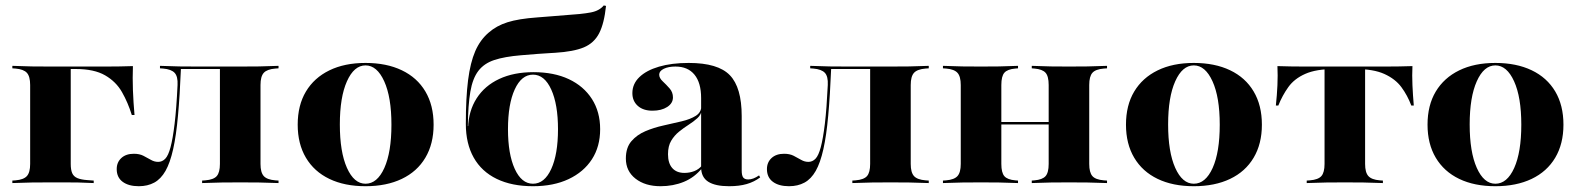

<svg xmlns="http://www.w3.org/2000/svg" viewBox="-20 -655 5659 687"><path d="M87.9 -209.7V-350.8Q87.9 -381.5 76.2 -394.4Q64.5 -407.3 35.5 -409.7L24.2 -410.5V-419.4Q65.3 -417.7 94 -417.3Q122.6 -416.9 160.5 -416.9L233.1 -416.1V-209.7ZM160.5 -408.1V-416.9H250.8H360.5Q384.7 -416.9 408.1 -417.3Q431.5 -417.7 455.6 -418.5Q454 -376.6 455.6 -332.7Q457.3 -288.7 461.3 -243.5H451.6Q437.9 -287.9 416.5 -325.4Q395.2 -362.9 356 -385.5Q316.9 -408.1 250.8 -408.1ZM160.5 -2.4Q122.6 -2.4 94 -2Q65.3 -1.6 24.2 0V-8.9L35.5 -9.7Q64.5 -12.1 76.2 -25Q87.9 -37.9 87.9 -68.5V-209.7H233.1V-68.5Q233.1 -47.6 238.3 -35.5Q243.5 -23.4 256.9 -17.7Q270.2 -12.1 293.5 -10.5L315.3 -8.9V0Q284.7 -1.6 260.1 -2Q235.5 -2.4 212.5 -2.4Q189.5 -2.4 160.5 -2.4Z M839.5 -2.4Q802.4 -2.4 773.8 -2Q745.2 -1.6 703.2 0V-8.9L714.5 -9.7Q744.4 -12.1 755.6 -25Q766.9 -37.9 766.9 -68.5V-209.7H912.1V-68.5Q912.1 -37.9 923.8 -25Q935.5 -12.1 965.3 -9.7L976.6 -8.9V0Q935.5 -1.6 906.5 -2Q877.4 -2.4 839.5 -2.4ZM476.6 11.3Q440.3 11.3 419 -4.4Q397.6 -20.2 397.6 -50Q397.6 -74.2 414.1 -89.5Q430.6 -104.8 458.9 -104.8Q479 -104.8 493.1 -97.6Q507.3 -90.3 519.8 -83.1Q532.3 -75.8 546 -75.8Q560.5 -75.8 571.4 -87.1Q582.3 -98.4 590.3 -128.6Q598.4 -158.9 604.8 -212.5Q611.3 -266.1 615.3 -350.8Q616.9 -381.5 604.8 -394.4Q592.7 -407.3 563.7 -409.7L552.4 -410.5V-419.4Q593.5 -417.7 622.2 -417.3Q650.8 -416.9 688.7 -416.9H697.6H839.5Q877.4 -416.9 906.5 -417.3Q935.5 -417.7 976.6 -419.4V-410.5L965.3 -409.7Q935.5 -407.3 923.8 -394.4Q912.1 -381.5 912.1 -350.8V-209.7H766.9V-409.7L770.2 -408.1H625L627.4 -409.7Q623.4 -312.9 616.9 -241.5Q610.5 -170.2 599.6 -121.4Q588.7 -72.6 572.2 -43.5Q555.6 -14.5 531.9 -1.6Q508.1 11.3 476.6 11.3Z M1287.9 11.3Q1212.9 11.3 1158.5 -14.9Q1104 -41.1 1074.6 -90.7Q1045.2 -140.3 1045.2 -208.9Q1045.2 -278.2 1074.6 -327.4Q1104 -376.6 1158.5 -403.2Q1212.9 -429.8 1287.9 -429.8Q1362.9 -429.8 1417.7 -403.6Q1472.6 -377.4 1502 -327.8Q1531.5 -278.2 1531.5 -208.9Q1531.5 -140.3 1502 -90.7Q1472.6 -41.1 1417.7 -14.9Q1362.9 11.3 1287.9 11.3ZM1287.9 2.4Q1329.8 2.4 1355.2 -54Q1380.6 -110.5 1380.6 -208.9Q1380.6 -307.3 1354.8 -364.1Q1329 -421 1287.9 -421Q1246.8 -421 1221.4 -364.1Q1196 -307.3 1196 -209.7Q1196 -111.3 1221.4 -54.4Q1246.8 2.4 1287.9 2.4Z M1887.1 11.3Q1811.3 11.3 1757.3 -14.9Q1703.2 -41.1 1675 -91.1Q1646.8 -141.1 1646.8 -211.3Q1646.8 -304.8 1654.8 -368.1Q1662.9 -431.5 1680.6 -472.2Q1698.4 -512.9 1729 -538.7Q1756.5 -562.9 1796 -575.4Q1835.5 -587.9 1902.4 -592.7Q1930.6 -595.2 1959.3 -597.2Q1987.9 -599.2 2013.3 -601.6Q2038.7 -604 2053.2 -604.8Q2077.4 -607.3 2094 -610.5Q2110.5 -613.7 2121.8 -620.2Q2133.1 -626.6 2140.3 -635.5L2148.4 -633.9Q2141.9 -571 2123.8 -535.9Q2105.6 -500.8 2069 -485.5Q2032.3 -470.2 1966.1 -466.1Q1962.1 -466.1 1946 -464.9Q1929.8 -463.7 1903.6 -462.1Q1877.4 -460.5 1844.4 -457.3Q1785.5 -452.4 1748.8 -440.3Q1712.1 -428.2 1691.5 -401.2Q1671 -374.2 1662.9 -326.6Q1654.8 -279 1654 -204H1658.9L1654.8 -196.8Q1656.5 -258.1 1685.5 -303.2Q1714.5 -348.4 1766.5 -372.6Q1818.5 -396.8 1888.7 -396.8Q1962.1 -396.8 2015.3 -371.8Q2068.5 -346.8 2098 -300.8Q2127.4 -254.8 2127.4 -192.7Q2127.4 -130.6 2098 -85.1Q2068.5 -39.5 2014.5 -14.1Q1960.5 11.3 1887.1 11.3ZM1887.1 2.4Q1928.2 2.4 1952.4 -50.4Q1976.6 -103.2 1976.6 -192.7Q1976.6 -281.5 1952.4 -334.7Q1928.2 -387.9 1887.1 -387.9Q1846 -387.9 1821.8 -335.1Q1797.6 -282.3 1797.6 -192.7Q1797.6 -104 1821.8 -50.8Q1846 2.4 1887.1 2.4Z M2488.7 -209.7V-304Q2488.7 -358.9 2464.9 -387.9Q2441.1 -416.9 2396.8 -416.9Q2371.8 -416.9 2355.2 -408.9Q2338.7 -400.8 2338.7 -387.9Q2338.7 -375.8 2351.2 -364.1Q2363.7 -352.4 2375.8 -338.7Q2387.9 -325 2387.9 -306.5Q2387.9 -285.5 2367.3 -272.2Q2346.8 -258.9 2314.5 -258.9Q2281.5 -258.9 2262.1 -276.2Q2242.7 -293.5 2242.7 -321.8Q2242.7 -354.8 2267.7 -379Q2292.7 -403.2 2337.9 -416.5Q2383.1 -429.8 2444.4 -429.8Q2549.2 -429.8 2591.5 -385.9Q2633.9 -341.9 2633.9 -239.5V-209.7ZM2343.5 11.3Q2288.7 11.3 2254 -15.7Q2219.4 -42.7 2219.4 -87.9Q2219.4 -126.6 2239.1 -149.6Q2258.9 -172.6 2289.1 -185.5Q2319.4 -198.4 2354 -206Q2388.7 -213.7 2419.4 -221Q2450 -228.2 2469.8 -240.7Q2489.5 -253.2 2489.5 -275.8L2491.1 -261.3Q2488.7 -244.4 2475.4 -232.3Q2462.1 -220.2 2444.4 -208.9Q2426.6 -197.6 2409.7 -183.9Q2392.7 -170.2 2381.5 -151.2Q2370.2 -132.3 2370.2 -103.2Q2370.2 -71 2385.5 -53.6Q2400.8 -36.3 2429 -36.3Q2447.6 -36.3 2464.1 -42.7Q2480.6 -49.2 2491.1 -62.1L2491.9 -53.2Q2465.3 -20.2 2427 -4.4Q2388.7 11.3 2343.5 11.3ZM2633.9 -45.2Q2633.9 -27.4 2639.1 -20.2Q2644.4 -12.9 2657.3 -12.9Q2666.1 -12.9 2675.8 -16.5Q2685.5 -20.2 2696 -27.4L2700 -20.2Q2678.2 -4 2651.6 3.6Q2625 11.3 2588.7 11.3Q2539.5 11.3 2514.1 -4.8Q2488.7 -21 2488.7 -56.5V-209.7H2633.9Z M3166.1 -2.4Q3129 -2.4 3100.4 -2Q3071.8 -1.6 3029.8 0V-8.9L3041.1 -9.7Q3071 -12.1 3082.3 -25Q3093.5 -37.9 3093.5 -68.5V-209.7H3238.7V-68.5Q3238.7 -37.9 3250.4 -25Q3262.1 -12.1 3291.9 -9.7L3303.2 -8.9V0Q3262.1 -1.6 3233.1 -2Q3204 -2.4 3166.1 -2.4ZM2803.2 11.3Q2766.9 11.3 2745.6 -4.4Q2724.2 -20.2 2724.2 -50Q2724.2 -74.2 2740.7 -89.5Q2757.3 -104.8 2785.5 -104.8Q2805.6 -104.8 2819.8 -97.6Q2833.9 -90.3 2846.4 -83.1Q2858.9 -75.8 2872.6 -75.8Q2887.1 -75.8 2898 -87.1Q2908.9 -98.4 2916.9 -128.6Q2925 -158.9 2931.5 -212.5Q2937.9 -266.1 2941.9 -350.8Q2943.5 -381.5 2931.5 -394.4Q2919.4 -407.3 2890.3 -409.7L2879 -410.5V-419.4Q2920.2 -417.7 2948.8 -417.3Q2977.4 -416.9 3015.3 -416.9H3024.2H3166.1Q3204 -416.9 3233.1 -417.3Q3262.1 -417.7 3303.2 -419.4V-410.5L3291.9 -409.7Q3262.1 -407.3 3250.4 -394.4Q3238.7 -381.5 3238.7 -350.8V-209.7H3093.5V-409.7L3096.8 -408.1H2951.6L2954 -409.7Q2950 -312.9 2943.5 -241.5Q2937.1 -170.2 2926.2 -121.4Q2915.3 -72.6 2898.8 -43.5Q2882.3 -14.5 2858.5 -1.6Q2834.7 11.3 2803.2 11.3Z M3804.8 -2.4Q3768.5 -2.4 3740.7 -2Q3712.9 -1.6 3671.8 0V-8.9L3681.5 -9.7Q3709.7 -12.1 3721 -24.6Q3732.3 -37.1 3732.3 -68.5V-209.7H3877.4V-68.5Q3877.4 -37.9 3888.7 -25Q3900 -12.1 3929.8 -9.7L3941.1 -8.9V0Q3900 -1.6 3871 -2Q3841.9 -2.4 3804.8 -2.4ZM3490.3 -2.4Q3452.4 -2.4 3423.8 -2Q3395.2 -1.6 3354 0V-8.9L3365.3 -9.7Q3394.4 -12.1 3406 -25Q3417.7 -37.9 3417.7 -68.5V-350.8Q3417.7 -381.5 3406 -394.4Q3394.4 -407.3 3365.3 -409.7L3354 -410.5V-419.4Q3395.2 -417.7 3423.8 -417.3Q3452.4 -416.9 3490.3 -416.9Q3526.6 -416.9 3554.4 -417.3Q3582.3 -417.7 3622.6 -419.4V-410.5L3612.9 -409.7Q3584.7 -407.3 3573.8 -394.8Q3562.9 -382.3 3562.9 -350.8V-68.5Q3562.9 -37.1 3573.8 -24.6Q3584.7 -12.1 3612.9 -9.7L3622.6 -8.9V0Q3582.3 -1.6 3554.4 -2Q3526.6 -2.4 3490.3 -2.4ZM3732.3 -209.7V-350.8Q3732.3 -382.3 3721 -394.8Q3709.7 -407.3 3681.5 -409.7L3671.8 -410.5V-419.4Q3712.9 -417.7 3740.7 -417.3Q3768.5 -416.9 3804.8 -416.9Q3841.9 -416.9 3871 -417.3Q3900 -417.7 3941.1 -419.4V-410.5L3929.8 -409.7Q3900 -407.3 3888.7 -394.4Q3877.4 -381.5 3877.4 -350.8V-209.7ZM3514.5 -209.7V-218.5H3781.5V-209.7Z M4251.6 11.3Q4176.6 11.3 4122.2 -14.9Q4067.7 -41.1 4038.3 -90.7Q4008.9 -140.3 4008.9 -208.9Q4008.9 -278.2 4038.3 -327.4Q4067.7 -376.6 4122.2 -403.2Q4176.6 -429.8 4251.6 -429.8Q4326.6 -429.8 4381.5 -403.6Q4436.3 -377.4 4465.7 -327.8Q4495.2 -278.2 4495.2 -208.9Q4495.2 -140.3 4465.7 -90.7Q4436.3 -41.1 4381.5 -14.9Q4326.6 11.3 4251.6 11.3ZM4251.6 2.4Q4293.5 2.4 4319 -54Q4344.4 -110.5 4344.4 -208.9Q4344.4 -307.3 4318.5 -364.1Q4292.7 -421 4251.6 -421Q4210.5 -421 4185.1 -364.1Q4159.7 -307.3 4159.7 -209.7Q4159.7 -111.3 4185.1 -54.4Q4210.5 2.4 4251.6 2.4Z M4791.9 -2.4Q4754.8 -2.4 4726.2 -2Q4697.6 -1.6 4655.6 0V-8.9L4666.9 -9.7Q4696.8 -12.1 4708.1 -25Q4719.4 -37.9 4719.4 -68.5V-209.7H4864.5V-68.5Q4864.5 -37.9 4876.2 -25Q4887.9 -12.1 4916.9 -9.7L4928.2 -8.9V0Q4887.9 -1.6 4858.9 -2Q4829.8 -2.4 4791.9 -2.4ZM4755.6 -408.1Q4689.5 -408.1 4650.4 -390.7Q4611.3 -373.4 4589.9 -343.5Q4568.5 -313.7 4554 -277.4H4545.2Q4549.2 -314.5 4550.8 -350Q4552.4 -385.5 4550.8 -418.5Q4575 -417.7 4598.4 -417.3Q4621.8 -416.9 4646 -416.9H4755.6H4829H4938.7Q4962.9 -416.9 4986.3 -417.3Q5009.7 -417.7 5033.9 -418.5Q5032.3 -385.5 5033.9 -350Q5035.5 -314.5 5038.7 -277.4H5029.8Q5016.1 -313.7 4994.4 -343.1Q4972.6 -372.6 4933.5 -390.3Q4894.4 -408.1 4829 -408.1ZM4719.4 -209.7V-411.3H4864.5V-209.7Z M5330.6 11.3Q5255.6 11.3 5201.2 -14.9Q5146.8 -41.1 5117.3 -90.7Q5087.9 -140.3 5087.9 -208.9Q5087.9 -278.2 5117.3 -327.4Q5146.8 -376.6 5201.2 -403.2Q5255.6 -429.8 5330.6 -429.8Q5405.6 -429.8 5460.5 -403.6Q5515.3 -377.4 5544.8 -327.8Q5574.2 -278.2 5574.2 -208.9Q5574.2 -140.3 5544.8 -90.7Q5515.3 -41.1 5460.5 -14.9Q5405.6 11.3 5330.6 11.3ZM5330.6 2.4Q5372.6 2.4 5398 -54Q5423.4 -110.5 5423.4 -208.9Q5423.4 -307.3 5397.6 -364.1Q5371.8 -421 5330.6 -421Q5289.5 -421 5264.1 -364.1Q5238.7 -307.3 5238.7 -209.7Q5238.7 -111.3 5264.1 -54.4Q5289.5 2.4 5330.6 2.4Z"/></svg>

Font: Playfair 144pt SemiExpanded Black
Style: Regular
Weight: 900
Width: 6
Designer: Claus Eggers Sørensen
Foundry: Claus Eggers Sørensen
Version: Version 2.203